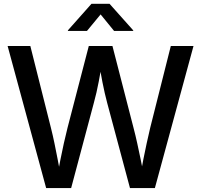

<svg xmlns="http://www.w3.org/2000/svg" viewBox="-20 -963 1030 983"><path d="M216.3 0 19 -727.5H135.3L240.7 -308.6Q250.5 -270 258.8 -229.5Q267.1 -189 275.1 -147.9Q283.2 -106.9 290.5 -65.4H273.9Q281.7 -106.9 289.8 -147.9Q297.9 -189 306.9 -229.5Q315.9 -270 325.7 -308.6L434.6 -727.5H555.7L663.6 -308.6Q673.8 -270 682.6 -229.5Q691.4 -189 700 -147.9Q708.5 -106.9 716.3 -65.4H698.7Q706.1 -106.9 714.1 -147.9Q722.2 -189 731 -229.5Q739.7 -270 749 -308.6L854.5 -727.5H970.7L772.9 0H645.5L528.8 -436Q515.6 -485.4 504.6 -541.7Q493.7 -598.1 481.9 -664.1H507.3Q495.6 -600.1 485.4 -544.7Q475.1 -489.3 460.4 -436L344.2 0ZM425.3 -804.7H327.6V-807.6L448.2 -943.4H541L662.1 -807.6V-804.7H564L495.1 -889.2Z"/></svg>

Font: Inter 20pt Medium
Style: Regular
Weight: 500
Version: Version 4.001;git-66647c0bb